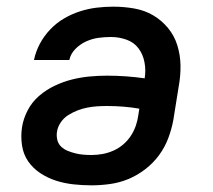

<svg xmlns="http://www.w3.org/2000/svg" viewBox="-20 -548 640 576"><path d="M255 8Q227 8 200 5Q173 2 148 -6Q123 -14 101 -28.5Q79 -43 64.5 -64Q50 -85 46 -112Q42 -139 46 -166Q50 -192 63 -217Q76 -242 97.5 -260.5Q119 -279 144.5 -291Q170 -303 196 -309.5Q222 -316 248.5 -318.5Q275 -321 301 -321Q330 -321 358 -319Q386 -317 414 -313Q418 -337 413.5 -361Q409 -385 395.5 -403Q382 -421 359.5 -429Q337 -437 313 -437Q294 -437 275.5 -434.5Q257 -432 239 -424Q221 -416 206.5 -401.5Q192 -387 188 -368H82Q87 -393 99.5 -416.5Q112 -440 130.5 -459.5Q149 -479 172 -492.5Q195 -506 220 -514Q245 -522 270 -525Q295 -528 320 -528Q352 -528 383 -522.5Q414 -517 439.5 -502Q465 -487 484 -464Q503 -441 512 -412Q521 -383 521.5 -351.5Q522 -320 516 -288L500 -188Q495 -161 485 -134Q475 -107 457.5 -83Q440 -59 416 -40.5Q392 -22 365.5 -11Q339 0 310.5 4Q282 8 255 8ZM255 -83Q271 -83 287.5 -86Q304 -89 320 -96Q336 -103 349.5 -114.5Q363 -126 372.5 -140.5Q382 -155 387.5 -171Q393 -187 395 -203L398 -222Q375 -226 350.5 -228Q326 -230 301 -230Q286 -230 271 -229Q256 -228 241 -225Q226 -222 212 -216.5Q198 -211 184.5 -202.5Q171 -194 162 -180.5Q153 -167 151 -153Q149 -140 152 -128Q155 -116 163.5 -108Q172 -100 183 -95.5Q194 -91 206 -88Q218 -85 230 -84Q242 -83 255 -83Z"/></svg>

Font: Iosevka Semibold Extended
Style: Italic
Weight: 600
Width: 7
Italic angle: -9°
Monospace: yes
Designer: Belleve Invis
Foundry: Belleve Invis
Version: Version 32.5.0; ttfautohint (v1.8.4)